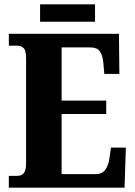

<svg xmlns="http://www.w3.org/2000/svg" viewBox="-20 -871 627 891"><path d="M21 0V-55H61Q101 -55 101 -109V-600Q101 -639 88.5 -649Q76 -659 60 -659H21V-714H532L534 -528H464L460 -576Q457 -613 444 -632Q431 -651 399 -651H266V-404H473V-342H266V-63H424Q454 -63 469 -84Q484 -105 488 -138L495 -186H564L558 0ZM166 -770V-851H421V-770Z"/></svg>

Font: Noto Serif Armenian Condensed ExtraBold
Style: Regular
Weight: 800
Width: 3
Designer: Monotype Design Team
Foundry: Monotype Imaging Inc.
Version: Version 2.008; ttfautohint (v1.8.4.7-5d5b)